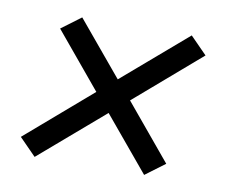

<svg xmlns="http://www.w3.org/2000/svg" viewBox="-59 -645 718 609"><g transform="rotate(10 300.0 -340.0)"><path d="M88 -107 34 -162 245 -344 97 -522 160 -569 305 -395 512 -573 566 -518 355 -336 503 -158 440 -111 295 -285Z"/></g></svg>

Font: Iosevka Curly Slab ExObl
Style: Regular
Weight: 400
Width: 7
Italic angle: -9°
Monospace: yes
Designer: Belleve Invis
Foundry: Belleve Invis
Version: Version 11.1.0; ttfautohint (v1.8.3)